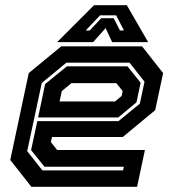

<svg xmlns="http://www.w3.org/2000/svg" viewBox="-20 -718 666 738"><path d="M526 -540 607 -437 576.5 -294.5 452 -191.5H180L175.5 -172L199.5 -141.5H537L507 0H100.5L19.5 -103L90.5 -437L215.5 -540ZM470 -463 520.5 -400 504.5 -324.5 434.5 -266.5H126.5L153.5 -395L237 -463ZM478 -477H235L140.5 -399L84.5 -137L143 -63H453L456 -77H151L99.5 -141L123.5 -252.5H435.5L517.5 -319.5L535.5 -404ZM427 -398.5H254.5L217.5 -368L209 -328H422L447.5 -349L451.5 -368ZM341.5 -698H467.5L549.5 -556H411L386 -610L338 -556H199.5ZM364.5 -659 309.5 -601H325L369 -648H417L441 -601H456.5L426.5 -659Z"/></svg>

Font: Tourney Thin
Style: Italic
Weight: 100
Italic angle: -12°
Designer: Tyler Finck
Foundry: Etcetera Type Co
Version: Version 1.015